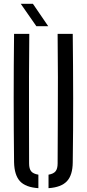

<svg xmlns="http://www.w3.org/2000/svg" viewBox="-20 -977 454 1003"><path d="M53.5 -129Q51.5 -298 51.5 -464.5Q51.5 -631 53.5 -800H133Q132 -687.5 131.5 -574.5Q131 -461.5 131.5 -348.5Q132 -235.5 132 -123Q132 -95.5 142.8 -82.2Q153.5 -69 180.5 -64.5V6Q113.5 1.5 84.2 -30.5Q55 -62.5 53.5 -129ZM233.5 6V-64.5Q260 -69 270.5 -82.5Q281 -96 281 -123Q281.5 -235.5 282 -348.5Q282.5 -461.5 282.5 -574.5Q282.5 -687.5 281 -800H360Q362 -631 362.2 -464.5Q362.5 -298 360 -129Q359.5 -62.5 329.8 -30.5Q300 1.5 233.5 6ZM170 -840 88.5 -957H152L232 -840Z"/></svg>

Font: Big Shoulders Stencil Text Thin
Style: Regular
Weight: 400
Version: Version 2.001